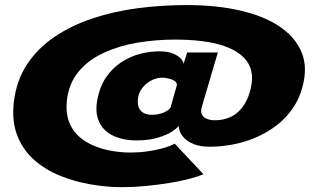

<svg xmlns="http://www.w3.org/2000/svg" viewBox="-20 -724 1284 776"><path d="M472.5 32.5Q519.5 32.5 569 27.8Q618.5 23 664.5 15.5Q710.5 8 746.2 -1.5Q782 -11 802 -20L686 -143.5Q682.5 -141 667.8 -134.8Q653 -128.5 628.8 -122.5Q604.5 -116.5 573.8 -112Q543 -107.5 506.5 -107.5Q471.5 -107.5 433.5 -113.8Q395.5 -120 360.5 -134.5Q325.5 -149 298.8 -172.8Q272 -196.5 258.8 -232.2Q245.5 -268 250 -315.5Q257.5 -386 297 -433.8Q336.5 -481.5 398.8 -510.2Q461 -539 535.2 -551.5Q609.5 -564 687 -564Q745.5 -564 796.2 -557.8Q847 -551.5 886.5 -537.8Q926 -524 952.5 -503Q979 -482 990.8 -452.8Q1002.5 -423.5 997 -385.5Q991 -348 977.5 -320Q964 -292 944.8 -273.8Q925.5 -255.5 901 -246.8Q876.5 -238 848.5 -238Q831.5 -238 817.2 -243.2Q803 -248.5 796.5 -260.2Q790 -272 795.5 -291.5L860.5 -512H736.5L721.5 -464.5Q723 -471.5 713.5 -484Q704 -496.5 682.2 -506.5Q660.5 -516.5 624 -516.5Q584.5 -516.5 544.2 -505.8Q504 -495 468.8 -471.5Q433.5 -448 408.5 -411.2Q383.5 -374.5 373.5 -322Q365.5 -280 374.2 -249Q383 -218 404.8 -197.5Q426.5 -177 459.5 -166.8Q492.5 -156.5 532 -156.5Q581 -156.5 616.2 -167Q651.5 -177.5 673.5 -191.2Q695.5 -205 702.5 -216Q701.5 -207 707 -192.5Q712.5 -178 727 -163.8Q741.5 -149.5 766.8 -140.2Q792 -131 828.5 -131Q870.5 -131 918 -139.5Q965.5 -148 1011.5 -167.2Q1057.5 -186.5 1098.2 -217.5Q1139 -248.5 1167.8 -293Q1196.5 -337.5 1208 -397Q1221.5 -467.5 1194 -524Q1166.5 -580.5 1104 -620.8Q1041.5 -661 947.5 -682.2Q853.5 -703.5 733.5 -703.5Q633 -703.5 536.2 -690.8Q439.5 -678 353.8 -649.5Q268 -621 200 -574.8Q132 -528.5 89.2 -463.8Q46.5 -399 36 -312.5Q27 -234.5 49.8 -176.2Q72.5 -118 117.8 -78Q163 -38 222 -14Q281 10 346.2 21.2Q411.5 32.5 472.5 32.5ZM593.5 -260Q573.5 -260 559.5 -268Q545.5 -276 540 -292Q534.5 -308 538.5 -331Q541.5 -349 551.8 -363.8Q562 -378.5 576 -389Q590 -399.5 605.5 -404.8Q621 -410 635 -410Q647 -410 661.2 -406.8Q675.5 -403.5 685.5 -396.8Q695.5 -390 695 -380.5L669 -288.5Q662 -278 641 -269Q620 -260 593.5 -260Z"/></svg>

Font: Anybody Expanded Black
Style: Italic
Weight: 900
Width: 7
Italic angle: -10°
Version: Version 1.113;gftools[0.9.25]